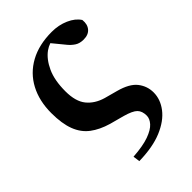

<svg xmlns="http://www.w3.org/2000/svg" viewBox="-229 -662 984 984"><g transform="rotate(-45 263.0 -170.0)"><path d="M184 223 179 186Q252 181 295 165.5Q338 150 357 128.5Q376 107 376 85Q376 52 358.5 34.5Q341 17 291 3L213 -18Q155 -35 116 -64.5Q77 -94 58 -144Q39 -194 39 -270Q39 -358 74 -424Q109 -490 175.5 -526.5Q242 -563 335 -563Q385 -563 427 -544.5Q469 -526 489 -495Q493 -461 475.5 -440Q458 -419 423 -419Q395 -419 376.5 -431Q358 -443 344 -460L289 -527Q271 -521 254 -509Q217 -482 193 -429.5Q169 -377 169 -298Q169 -224 200.5 -185.5Q232 -147 287 -131L357 -112Q428 -93 456.5 -56.5Q485 -20 485 26Q485 76 451 120.5Q417 165 350.5 193Q284 221 184 223Z"/></g></svg>

Font: Early Summer Mincho Heavy
Style: Regular
Weight: 900
Designer: GuiWonder
Version: Version 1.002